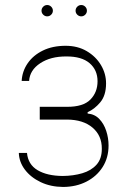

<svg xmlns="http://www.w3.org/2000/svg" viewBox="-20 -736 504 769"><path d="M55.4 -123.6H88.1Q92.3 -77.1 130.7 -54.3Q169 -31.6 231.5 -31.2Q273.8 -31.6 309.5 -42.1Q345.2 -52.6 366.7 -76.5Q388.1 -100.5 387.8 -140.6Q388.1 -192.8 350.7 -224.8Q313.2 -256.7 248.6 -257.1H139.2V-308.2H248.6Q313.2 -307.9 342 -337.2Q370.7 -366.5 370.7 -410.5Q370.7 -455.6 338.8 -483Q306.8 -510.3 245.7 -509.9Q182.9 -510.3 141.2 -482.8Q99.4 -455.3 96.6 -411.9H66.8Q68.9 -450.6 90.9 -482.6Q112.9 -514.6 151.8 -533.6Q190.7 -552.6 242.9 -552.6Q291.2 -552.6 327.6 -531.1Q364 -509.6 384.4 -475.3Q404.8 -441.1 404.8 -402Q404.8 -353.7 381.4 -326Q358 -298.3 331 -286.9V-281.2Q359.4 -278.8 377.8 -259.4Q396.3 -240.1 405.5 -211.6Q414.8 -183.2 414.8 -153.4Q414.8 -104.4 391.2 -67.1Q367.5 -29.8 326.5 -8.7Q285.5 12.4 233 12.8Q182.5 12.4 142.8 -6.6Q103 -25.6 79.7 -56.5Q56.5 -87.4 55.4 -123.6ZM169 -670.5Q159.8 -670.5 153.1 -677.2Q146.3 -683.9 146.3 -693.2Q146.3 -702.4 153.1 -709.2Q159.8 -715.9 169 -715.9Q178.3 -715.9 185 -709.2Q191.8 -702.4 191.8 -693.2Q191.8 -683.9 185 -677.2Q178.3 -670.5 169 -670.5ZM305.4 -670.5Q296.2 -670.5 289.4 -677.2Q282.7 -683.9 282.7 -693.2Q282.7 -702.4 289.4 -709.2Q296.2 -715.9 305.4 -715.9Q314.6 -715.9 321.4 -709.2Q328.1 -702.4 328.1 -693.2Q328.1 -683.9 321.4 -677.2Q314.6 -670.5 305.4 -670.5Z"/></svg>

Font: Inter UI Thin
Style: Regular
Weight: 100
Designer: Rasmus Andersson
Foundry: rsms
Version: 3.2;8d6f07862